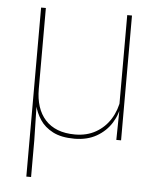

<svg xmlns="http://www.w3.org/2000/svg" viewBox="-49 -529 615 744"><g transform="rotate(5 258.0 -157.0)"><path d="M434.5 -485.5V0H416L418 -127H416V-485.5ZM99.5 -170.5Q99.5 -133 109.2 -102.8Q119 -72.5 138.5 -51Q158 -29.5 187 -18.2Q216 -7 254.5 -7Q300.5 -7 335.2 -26.8Q370 -46.5 391.8 -81.2Q413.5 -116 419.5 -160.5L428.5 -141.5H423Q419 -101 397.5 -66.5Q376 -32 339.5 -11.2Q303 9.5 253.5 9.5Q202 9.5 169.5 -7.5Q137 -24.5 119.5 -51.2Q102 -78 95 -107L96.5 -106.5L99.5 30V172H81V-485.5H99.5Z"/></g></svg>

Font: Anek Bangla Medium Thin
Style: Regular
Weight: 250
Version: Version 1.003